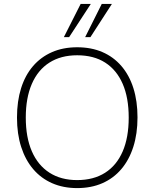

<svg xmlns="http://www.w3.org/2000/svg" viewBox="-20 -955 791 983"><path d="M375 8Q304 8 247 -17Q190 -42 150 -89Q110 -136 88.5 -202.5Q67 -269 67 -353Q67 -437 88 -503.5Q109 -570 149 -616.5Q189 -663 246 -688Q303 -713 375 -713Q447 -713 504 -688.5Q561 -664 601.5 -617Q642 -570 663 -503.5Q684 -437 684 -354Q684 -270 662.5 -203Q641 -136 601 -89Q561 -42 504 -17Q447 8 375 8ZM375 -33Q459 -33 518 -70.5Q577 -108 608 -179.5Q639 -251 639 -353Q639 -455 608 -526Q577 -597 518.5 -634.5Q460 -672 375 -672Q292 -672 233 -634.5Q174 -597 143 -525.5Q112 -454 112 -353Q112 -252 143 -180.5Q174 -109 233 -71Q292 -33 375 -33ZM307 -765 393 -935H445L334 -765ZM416 -765 501 -935H553L443 -765Z"/></svg>

Font: Nunito Sans 12pt ExtraLight 12pt ExtraLight
Style: Regular
Weight: 250
Version: Version 3.101;gftools[0.9.27]